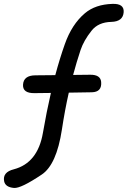

<svg xmlns="http://www.w3.org/2000/svg" viewBox="-71 -782 651 979"><path d="M0 176.3Q-43.5 172.4 -49.8 142.6Q-59.1 95.7 0 81.1Q121.6 48.8 147.9 -105Q166.5 -212.9 188.5 -308.1Q146.5 -307.6 105 -307.1Q44.4 -306.2 46.4 -349.6Q48.8 -397.5 109.4 -397.9L210.9 -398.9Q233.4 -482.9 259.3 -556.2Q294.9 -657.7 361.8 -714.4Q415.5 -759.8 502.9 -762.2Q562.5 -764.2 559.6 -720.2Q556.2 -671.9 496.6 -670.4Q429.7 -668.9 395.5 -625Q356 -575.2 339.8 -526.9Q319.3 -465.3 301.8 -399.9Q345.2 -400.4 389.2 -400.9Q441.4 -401.4 444.8 -364.3Q449.2 -312.5 397 -311.5L279.8 -309.6Q259.3 -218.8 244.6 -121.1Q217.3 57.6 142.1 107.9Q35.2 179.7 0 176.3Z"/></svg>

Font: Comic Relief
Style: Regular
Weight: 400
Designer: Jeff Davis
Foundry: Loudifier
Version: Version 1.0